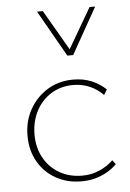

<svg xmlns="http://www.w3.org/2000/svg" viewBox="-52 -742 531 786"><g transform="rotate(-5 214.0 -349.0)"><path d="M251 5Q193 5 146.5 -21Q100 -47 73.5 -93.5Q47 -140 47 -200Q47 -261 74.5 -309Q102 -357 148 -385Q194 -413 253 -413Q295 -413 328.5 -399Q362 -385 387 -361L374 -339Q350 -364 318.5 -377.5Q287 -391 251 -391Q200 -391 160 -366Q120 -341 98 -298Q76 -255 76 -202Q76 -148 99.5 -106Q123 -64 164 -41Q205 -18 256 -18Q294 -18 326.5 -32Q359 -46 384 -70L397 -53Q378 -34 354.5 -21Q331 -8 305 -1.5Q279 5 251 5ZM238 -513 244 -528 346 -703H369L262 -513ZM238 -513 130 -703H154L256 -527L262 -513Z"/></g></svg>

Font: Ysabeau Office Thin
Style: Regular
Weight: 250
Designer: Christian Thalmann (Catharsis Fonts)
Version: Version 2.001;gftools[0.9.30]; featfreeze: tnum,lnum,ss02